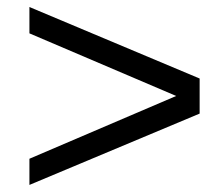

<svg xmlns="http://www.w3.org/2000/svg" viewBox="-20 -603 624 548"><path d="M64 -75.2V-149.9L482.9 -329.1L64 -507.8V-583L549.8 -378.9V-278.8Z"/></svg>

Font: Liberation Sans
Style: Italic
Weight: 400
Italic angle: -12°
Designer: Steve Matteson
Foundry: Ascender Corporation
Version: Version 2.1.5